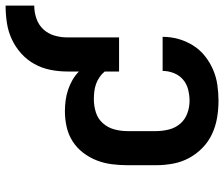

<svg xmlns="http://www.w3.org/2000/svg" viewBox="-76 -698 783 670"><g transform="rotate(-90 315.0 -363.5)"><path d="M298 8Q268 8 238.5 3Q209 -2 182 -14.5Q155 -27 133.5 -48Q112 -69 98 -95Q84 -121 78.5 -150.5Q73 -180 73 -210V-310Q73 -337 76.5 -364.5Q80 -392 90 -417.5Q100 -443 117 -465Q134 -487 157 -501.5Q180 -516 207 -522Q234 -528 261 -528Q280 -528 299 -525.5Q318 -523 336 -517Q354 -511 370.5 -501.5Q387 -492 400 -479V-520Q400 -550 406 -579.5Q412 -609 426.5 -635Q441 -661 463.5 -681Q486 -701 513 -713.5Q540 -726 570 -730.5Q600 -735 630 -735V-635Q607 -635 585 -627.5Q563 -620 547.5 -603.5Q532 -587 525.5 -565Q519 -543 519 -520V-339H400V-389Q392 -399 380.5 -407Q369 -415 356 -419.5Q343 -424 329.5 -425.5Q316 -427 303 -427Q280 -427 257.5 -420Q235 -413 219.5 -395.5Q204 -378 198 -355.5Q192 -333 192 -310V-210Q192 -188 197.5 -165.5Q203 -143 217.5 -126Q232 -109 253.5 -101Q275 -93 298 -93Q317 -93 337 -98Q357 -103 372 -116Q387 -129 394.5 -148Q402 -167 402 -187Q402 -187 402 -187Q402 -187 402 -187H521Q521 -187 521 -187Q521 -187 521 -187Q521 -159 513.5 -132Q506 -105 491 -81Q476 -57 454 -39.5Q432 -22 406.5 -11Q381 0 353 4Q325 8 298 8Z"/></g></svg>

Font: Iosevka Custom Extended
Style: Bold
Weight: 700
Width: 7
Monospace: yes
Designer: Belleve Invis
Foundry: Belleve Invis
Version: Version 11.2.4; ttfautohint (v1.8.4)